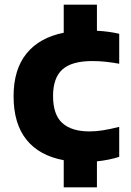

<svg xmlns="http://www.w3.org/2000/svg" viewBox="-20 -687 564 827"><path d="M254.5 120V3Q149 -16.5 93.8 -85.5Q38.5 -154.5 38.5 -272.5Q38.5 -387.5 94 -456.2Q149.5 -525 254.5 -546V-667H397.5V-554.5Q448 -552 493.5 -541.5V-412.5Q462.5 -418 435 -421Q407.5 -424 377.5 -424Q289 -424 248.8 -387.8Q208.5 -351.5 208.5 -273.5Q208.5 -193.5 248.2 -157.2Q288 -121 365 -121Q394 -121 423.8 -125.8Q453.5 -130.5 493.5 -140.5V-11.5Q450 2.5 397.5 8V120Z"/></svg>

Font: Encode Sans SemiExpanded SemiExpanded
Style: Bold
Weight: 700
Width: 6
Designer: Multiple Designers
Foundry: Impallari Type
Version: Version 3.000; ttfautohint (v1.8.3) -l 8 -r 50 -G 200 -x 14 